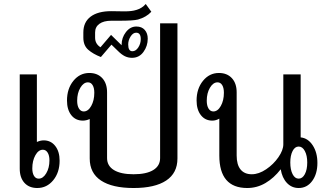

<svg xmlns="http://www.w3.org/2000/svg" viewBox="-20 -933 1640 963"><path d="M279 -127Q279 -68 247 -29Q215 10 167 10Q126 10 102.5 -16Q79 -42 79 -87V-560H165V-221Q183 -229 199 -229Q235 -229 257 -201Q279 -173 279 -127ZM228 -129Q228 -153 219 -167.5Q210 -182 195 -182Q173 -182 157.5 -154.5Q142 -127 142 -88Q142 -65 150.5 -51Q159 -37 174 -37Q196 -37 212 -64Q228 -91 228 -129Z M870 -816V-138Q870 -65 813.5 -27.5Q757 10 650 10Q543 10 486.5 -27.5Q430 -65 430 -138V-336Q412 -328 396 -328Q359 -328 337.5 -355.5Q316 -383 316 -429Q316 -488 348 -527.5Q380 -567 428 -567Q469 -567 493 -541Q517 -515 517 -470V-140Q517 -101 551.5 -80Q586 -59 650 -59Q714 -59 748.5 -80Q783 -101 783 -140V-816ZM453 -468Q453 -492 444.5 -506Q436 -520 421 -520Q399 -520 383 -493Q367 -466 367 -428Q367 -403 376 -388.5Q385 -374 400 -374Q422 -374 437.5 -401.5Q453 -429 453 -468Z M457 -770V-744Q457 -713 484 -696L537 -758L590 -706V-709Q590 -744 611.5 -772Q633 -800 664 -800Q691 -800 706 -783Q721 -766 721 -739Q721 -702 699.5 -672.5Q678 -643 642 -643Q623 -643 606.5 -651Q590 -659 572 -677L539 -709L486 -647Q447 -662 422.5 -683.5Q398 -705 398 -744V-770Q398 -822 434.5 -849.5Q471 -877 538 -877L604 -876Q642 -876 663 -883Q692 -891 711 -913L739 -874Q714 -847 672 -835Q648 -829 579 -829H538Q500 -829 478.5 -813.5Q457 -798 457 -770ZM623 -710Q623 -676 644 -676Q661 -676 673.5 -695Q686 -714 686 -737Q686 -769 663 -769Q647 -769 635 -750Q623 -731 623 -710Z M1572 -116Q1572 -61 1546 -25.5Q1520 10 1478 10Q1443 10 1419 -15.5Q1395 -41 1388 -84Q1354 -40 1311.5 -15Q1269 10 1220 10Q1080 10 1080 -153V-338Q1063 -328 1045 -328Q1009 -328 987.5 -355.5Q966 -383 966 -429Q966 -488 998 -527.5Q1030 -567 1078 -567Q1119 -567 1143 -541Q1167 -515 1167 -470V-153Q1167 -107 1186.5 -83Q1206 -59 1243 -59Q1278 -59 1315 -84Q1352 -109 1376.5 -144.5Q1401 -180 1401 -209V-560H1488V-244Q1525 -240 1548.5 -204Q1572 -168 1572 -116ZM1103 -468Q1103 -492 1094.5 -506Q1086 -520 1071 -520Q1049 -520 1033 -493Q1017 -466 1017 -428Q1017 -403 1026 -388.5Q1035 -374 1050 -374Q1072 -374 1087.5 -401.5Q1103 -429 1103 -468ZM1521 -118Q1521 -153 1509 -175.5Q1497 -198 1478 -198Q1459 -198 1447.5 -175.5Q1436 -153 1436 -118Q1436 -82 1447.5 -59.5Q1459 -37 1478 -37Q1497 -37 1509 -59.5Q1521 -82 1521 -118Z"/></svg>

Font: KoHo Medium
Style: Regular
Weight: 500
Version: Version 1.000; ttfautohint (v1.6)